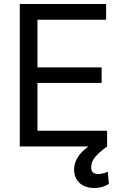

<svg xmlns="http://www.w3.org/2000/svg" viewBox="-20 -727 607 953"><path d="M78.1 -707H506.8V-628.9H166V-392.6H484.4V-315.4H166V-78.1H511.7V0H78.1ZM347.7 115.2Q347.7 88.9 360.4 63.5Q373 38.1 400.9 14.2Q428.7 -9.8 471.7 -29.3L511.7 0Q474.6 26.4 453.6 50.8Q432.6 75.2 432.6 103.5Q432.6 120.1 440.9 128.4Q449.2 136.7 468.8 136.7Q477.5 136.7 485.4 134.8Q493.2 132.8 501 130.9Q507.8 127.9 514.6 125L520.5 185.5Q507.8 194.3 489.3 200.2Q470.7 206.1 447.3 206.1Q403.3 206.1 376 182.1Q348.6 158.2 347.7 115.2Z"/></svg>

Font: Pretendard GOV Variable
Style: Regular
Weight: 400
Designer: Base glyphs from Inter by Rasmus Andersson; Hangul glyphs from Noto Sans CJK(Source Han Sans) by Jang Soo-young and Kang
Foundry: Kil Hyung-jin
Version: Version 1.307;Glyphs 3.2 (3192)